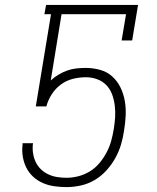

<svg xmlns="http://www.w3.org/2000/svg" viewBox="-20 -755 640 783"><path d="M251 8Q226 8 201.5 4.5Q177 1 155 -8.5Q133 -18 115.5 -34Q98 -50 87.5 -71Q77 -92 73 -116Q69 -140 72 -165V-171H115L114 -167Q112 -148 115 -129Q118 -110 126 -93.5Q134 -77 147 -64.5Q160 -52 177 -44Q194 -36 213 -33Q232 -30 251 -30Q276 -30 300.5 -36.5Q325 -43 347 -56.5Q369 -70 386 -90.5Q403 -111 415 -134Q427 -157 433.5 -180.5Q440 -204 444 -229Q448 -253 449.5 -277Q451 -301 448 -325Q445 -349 437 -370.5Q429 -392 413.5 -408Q398 -424 376 -432Q354 -440 330 -440Q304 -440 277.5 -433.5Q251 -427 228.5 -410.5Q206 -394 191 -370.5Q176 -347 169 -321H126L188 -697H161L168 -735H543L519 -590H476L494 -697H231L187 -427Q201 -440 218.5 -450.5Q236 -461 254.5 -467.5Q273 -474 292 -476Q311 -478 330 -478Q360 -478 388.5 -470Q417 -462 438 -443Q459 -424 471.5 -398Q484 -372 489 -343Q494 -314 492.5 -283.5Q491 -253 486 -223Q482 -194 473.5 -165.5Q465 -137 450 -110Q435 -83 413.5 -59.5Q392 -36 365.5 -20.5Q339 -5 309.5 1.5Q280 8 251 8Z"/></svg>

Font: Iosevka Curly Slab XLtExObl
Style: Regular
Weight: 200
Width: 7
Italic angle: -9°
Monospace: yes
Designer: Belleve Invis
Foundry: Belleve Invis
Version: Version 11.0.0; ttfautohint (v1.8.3)